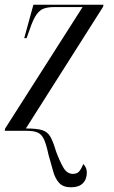

<svg xmlns="http://www.w3.org/2000/svg" viewBox="-25 -556 486 816"><path d="M277 240Q243 240 226 221Q209 202 200.5 170.5Q192 139 181 101Q172 59 162.5 37.5Q153 16 136.5 8Q120 0 88 0H-5L-3 -10L326 -526H206Q179 -526 161 -519.5Q143 -513 129 -492.5Q115 -472 101 -430L88 -394H78L117 -536H415L413 -527L85 -10Q131 -10 154 -3Q177 4 189 25Q201 46 213 87Q229 130 244.5 156.5Q260 183 285 183Q302 183 311 173Q320 163 329 141Q344 156 344 177Q344 206 327 223Q310 240 277 240Z"/></svg>

Font: Noto Serif Display ExtraCondensed
Style: Italic
Weight: 400
Width: 2
Italic angle: -12°
Designer: Monotype Design Team
Foundry: Monotype Imaging Inc.
Version: Version 2.009